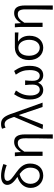

<svg xmlns="http://www.w3.org/2000/svg" viewBox="1326 -2176 1048 3741"><g transform="rotate(-90 1850.5 -305.0)"><path d="M299 13C448 13 535 -91 535 -244C535 -375 453 -447 361 -514C272 -579 197 -624 197 -685C197 -717 226 -745 292 -745C344 -745 410 -733 504 -699L525 -765C433 -795 360 -809 294 -809C172 -809 119 -753 119 -689C119 -605 194 -546 275 -489C154 -452 60 -365 60 -232C60 -78 178 13 299 13ZM140 -235C140 -342 212 -420 332 -447C400 -394 455 -336 455 -242C455 -131 404 -55 301 -55C217 -55 140 -124 140 -235Z M1021 199H1103V-343C1103 -481 1060 -554 957 -554C877 -554 818 -513 762 -424H759L751 -540H677C684 -484 685 -438 685 -395V0H766V-355C830 -452 872 -483 935 -483C1001 -483 1027 -437 1027 -333C1027 -172 1025 22 1021 199Z M1293 9 1477 -460H1481L1637 0H1722L1516 -574C1467 -729 1416 -809 1311 -809C1266 -809 1237 -801 1213 -790L1235 -721C1253 -731 1273 -740 1303 -740C1366 -740 1402 -683 1436 -578L1443 -554L1207 0Z M1967 13C2027 13 2082 -17 2108 -84H2112C2139 -17 2196 13 2258 13C2366 13 2439 -74 2439 -254C2439 -382 2400 -466 2340 -554L2267 -522C2329 -430 2356 -364 2356 -250C2356 -117 2310 -55 2247 -55C2195 -55 2147 -87 2147 -194C2147 -239 2149 -282 2155 -340H2064C2071 -282 2073 -239 2073 -194C2073 -90 2024 -55 1971 -55C1909 -55 1861 -120 1861 -237C1861 -353 1896 -431 1958 -519L1885 -554C1827 -468 1783 -370 1783 -251C1783 -74 1863 13 1967 13Z M2791 13C2922 13 3025 -85 3025 -254C3025 -359 2984 -435 2915 -474V-478C2976 -478 3027 -475 3089 -470V-540H2795C2668 -540 2551 -454 2551 -264C2551 -86 2662 13 2791 13ZM2792 -55C2702 -55 2635 -136 2635 -264C2635 -404 2703 -472 2793 -472C2891 -472 2946 -372 2946 -261C2946 -134 2881 -55 2792 -55Z M3533 199H3615V-343C3615 -481 3572 -554 3469 -554C3389 -554 3330 -513 3274 -424H3271L3263 -540H3189C3196 -484 3197 -438 3197 -395V0H3278V-355C3342 -452 3384 -483 3447 -483C3513 -483 3539 -437 3539 -333C3539 -172 3537 22 3533 199Z"/></g></svg>

Font: Source Han Sans JP Normal
Style: Regular
Weight: 350
Designer: Ryoko NISHIZUKA 西塚涼子 (kana, bopomofo & ideographs); Paul D. Hunt (Latin, Greek & Cyrillic); Sandoll Communications 산돌커뮤니
Foundry: Adobe
Version: Version 2.002;hotconv 1.0.116;makeotfexe 2.5.65601